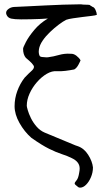

<svg xmlns="http://www.w3.org/2000/svg" viewBox="-20 -616 505 882"><path d="M124 17Q92 -11 69.5 -51Q47 -91 47 -128Q47 -164 59.5 -198Q72 -232 93 -259Q113 -280 124.5 -290Q136 -300 136 -309Q136 -320 99 -350Q86 -365 86 -392Q86 -398 99 -423Q112 -448 137.5 -478.5Q163 -509 200 -531Q191 -530 168.5 -529Q146 -528 121 -527.5Q96 -527 77 -527Q47 -527 31.5 -530.5Q16 -534 10 -548Q4 -562 16 -572.5Q28 -583 44 -584Q70 -585 108 -587Q146 -589 188 -591Q230 -593 269.5 -594.5Q309 -596 339 -596Q347 -596 352.5 -596Q358 -596 360 -595Q374 -595 387 -594Q400 -593 392 -591Q395 -591 399 -588.5Q403 -586 404 -585Q413 -583 418.5 -571Q424 -559 425 -548Q419 -545 401 -543Q383 -541 359.5 -538Q336 -535 315.5 -532Q295 -529 284 -525Q270 -518 250 -503Q230 -488 210 -469Q190 -450 176 -429.5Q162 -409 159 -390Q159 -388 158.5 -385Q158 -382 158 -380Q158 -366 163 -358Q167 -354 175 -354Q181 -354 187.5 -353Q194 -352 201 -353Q225 -356 251 -363.5Q277 -371 304 -369Q318 -370 331 -360Q344 -350 350 -339Q349 -335 340.5 -319Q332 -303 321 -297Q301 -293 280.5 -290.5Q260 -288 242 -289Q219 -291 195 -277Q171 -263 150 -239Q129 -215 116 -186.5Q103 -158 103 -130Q103 -126 107.5 -110Q112 -94 122 -73.5Q132 -53 148 -34.5Q164 -16 185 -7L327 52L336 55Q366 65 385 95Q404 125 407 153Q407 176 398 197.5Q389 219 375.5 232.5Q362 246 348 246Q344 246 340 244Q323 232 323 227Q323 222 331.5 212.5Q340 203 344 176Q345 171 345.5 166.5Q346 162 346 158Q346 127 309 110Q289 100 264 92Q239 84 205.5 67.5Q172 51 124 17ZM363 -595Q362 -595 361 -595Z"/></svg>

Font: Mynerve
Style: Regular
Weight: 400
Designer: Carolina Short
Foundry: Carolina Short
Version: Version 1.000; ttfautohint (v1.8.4.7-5d5b)